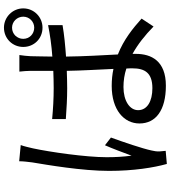

<svg xmlns="http://www.w3.org/2000/svg" viewBox="35 -880 885 996"><g transform="rotate(-90 478.0 -381.5)"><path d="M140 -725C140 -705 137 -680 134 -657C121 -579 90 -399 90 -259C90 -131 107 -27 126 41L194 35C193 26 192 11 191 3C190 -9 193 -27 196 -39C206 -86 239 -183 263 -249L223 -280C206 -242 185 -185 169 -142C163 -188 161 -226 161 -272C161 -379 188 -566 207 -654C211 -671 218 -702 224 -717ZM622 -137C622 -74 599 -34 519 -34C451 -34 405 -61 405 -108C405 -152 454 -184 525 -184C558 -184 591 -179 621 -169C622 -157 622 -145 622 -137ZM846 -575C796 -565 741 -557 683 -553C684 -597 684 -641 685 -666C686 -685 688 -705 691 -724H605C607 -706 609 -682 609 -665V-548C579 -547 550 -546 520 -546C465 -546 413 -549 359 -554V-483C415 -479 465 -476 518 -476C549 -476 578 -477 609 -478C610 -400 616 -309 619 -236C592 -242 562 -245 531 -245C406 -245 336 -181 336 -101C336 -16 405 36 532 36C661 36 697 -40 697 -119V-137C746 -110 793 -73 839 -28L880 -90C831 -134 771 -183 694 -213C690 -293 684 -387 683 -482C739 -486 794 -491 846 -500ZM833 -647C800 -647 775 -672 775 -704C775 -736 800 -762 833 -762C864 -762 890 -736 890 -704C890 -672 864 -647 833 -647ZM833 -804C776 -804 733 -759 733 -704C733 -648 776 -604 833 -604C888 -604 933 -648 933 -704C933 -759 888 -804 833 -804Z"/></g></svg>

Font: Kinto Sans
Style: Regular
Weight: 400
Designer: Authors: Ryoko NISHIZUKA  (kana & ideographs); Paul D. Hunt (Latin, Greek & Cyrillic); Wenlong ZHANG  (bopomofo); Sandol
Foundry: Adobe Systems Incorporated, ookami Inc.
Version: Version 0.001